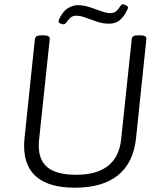

<svg xmlns="http://www.w3.org/2000/svg" viewBox="-20 -866 752 892"><path d="M328 6Q210 6 151 -43Q92 -92 92 -188Q92 -197 92.5 -206Q93 -215 94 -224L142 -684Q144 -694 151 -698Q158 -702 174 -702H182Q213 -702 211 -684L162 -221Q161 -214 160.5 -206Q160 -198 160 -190Q160 -120 202.5 -87Q245 -54 334 -54Q430 -54 482.5 -96Q535 -138 543 -221L592 -684Q593 -694 600 -698Q607 -702 623 -702H631Q662 -702 660 -684L612 -224Q600 -110 528.5 -52Q457 6 328 6ZM276 -753Q270 -753 261 -756.5Q252 -760 252 -766Q252 -769 253.5 -773.5Q255 -778 257 -782Q275 -817 298 -829.5Q321 -842 341 -842Q368 -842 396 -833Q424 -824 449.5 -814.5Q475 -805 493 -805Q511 -805 521.5 -815.5Q532 -826 538 -836Q544 -846 549 -846Q557 -846 566 -841Q575 -836 575 -831Q575 -829 571.5 -821Q568 -813 561 -801Q547 -779 530 -767.5Q513 -756 486 -756Q458 -756 430 -765.5Q402 -775 378 -784Q354 -793 334 -793Q317 -793 306.5 -783Q296 -773 289 -763Q282 -753 276 -753Z"/></svg>

Font: Asap Light
Style: Italic
Weight: 300
Italic angle: -6°
Designer: Pablo Cosgaya
Foundry: Omnibus-Type
Version: Version 3.001